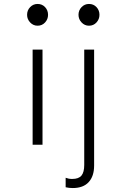

<svg xmlns="http://www.w3.org/2000/svg" viewBox="-20 -732 640 971"><path d="M145 0V-481H195V0ZM348 219Q338 219 329.5 218Q321 217 312 215V167Q320 170 327.5 171.5Q335 173 345 173Q378 173 392 156Q406 139 406 102V-481H456V105Q456 159 428.5 189Q401 219 348 219ZM223 -657Q223 -635 208 -618.5Q193 -602 170 -602Q148 -602 132.5 -618.5Q117 -635 117 -657Q117 -680 132.5 -696Q148 -712 170 -712Q193 -712 208 -696Q223 -680 223 -657ZM483 -657Q483 -635 468 -618.5Q453 -602 430 -602Q408 -602 392.5 -618.5Q377 -635 377 -657Q377 -680 392.5 -696Q408 -712 430 -712Q453 -712 468 -696Q483 -680 483 -657Z"/></svg>

Font: Red Hat Mono
Style: Regular
Weight: 300
Monospace: yes
Designer: Pentagram, MCKL
Foundry: Pentagram, MCKL
Version: Version 1.023